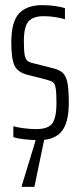

<svg xmlns="http://www.w3.org/2000/svg" viewBox="-20 -538 312 748"><path d="M152 7 114 190H65V185L119 8Q94 7 69.5 4Q45 1 32 -4V-46Q46 -42 71.5 -38.5Q97 -35 120 -35Q169 -35 184.5 -58.5Q200 -82 200 -135Q200 -176 197 -194Q194 -212 186.5 -217.5Q179 -223 160 -228L89 -246Q49 -256 36.5 -282.5Q24 -309 24 -372Q24 -454 54.5 -486Q85 -518 145 -518Q169 -518 194.5 -514.5Q220 -511 233 -506V-463Q218 -468 194.5 -471.5Q171 -475 150 -475Q109 -475 91 -454.5Q73 -434 73 -378Q73 -341 76 -324.5Q79 -308 86.5 -301.5Q94 -295 112 -291L183 -273Q210 -267 223.5 -255Q237 -243 242.5 -216.5Q248 -190 248 -138Q248 -68 225.5 -33.5Q203 1 152 7Z"/></svg>

Font: Saira Ultra Condensed Light
Style: Regular
Weight: 300
Width: 1
Designer: Hector Gatti with collaboration of the Omnibus-Type team
Foundry: Omnibus-Type
Version: Version 1.001; ttfautohint (v1.8)